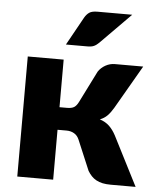

<svg xmlns="http://www.w3.org/2000/svg" viewBox="-53 -781 672 826"><g transform="rotate(5 283.5 -368.0)"><path d="M52.5 0ZM357.5 -479.5Q369 -497 388.2 -507.8Q407.5 -518.5 428.5 -518.5H551L442 -330Q429.5 -309 416.5 -296Q403.5 -283 385 -276Q410.5 -267.5 426.5 -252Q442.5 -236.5 455 -213L563.5 0H456.5Q436 0 420.8 -3.2Q405.5 -6.5 393.5 -13Q381.5 -19.5 372.5 -29Q363.5 -38.5 356 -51L301 -181.5Q293.5 -199 279.2 -207.2Q265 -215.5 246.5 -215.5H207.5V0H52.5V-518.5H207.5V-313H239.5Q260.5 -313 270.8 -319.8Q281 -326.5 289 -342.5ZM484.5 -736.5 354.5 -605Q343 -593.5 332.5 -588.8Q322 -584 304.5 -584H211.5L279.5 -706.5Q288 -721 299.5 -728.8Q311 -736.5 334.5 -736.5Z"/></g></svg>

Font: Lato Black
Style: Regular
Weight: 900
Designer: Lukasz Dziedzic
Foundry: tyPoland Lukasz Dziedzic
Version: Version 2.007; 2014-02-27